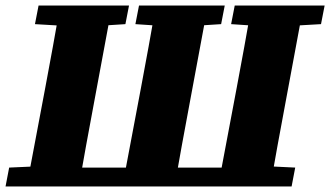

<svg xmlns="http://www.w3.org/2000/svg" viewBox="-33 -672 1190 692"><path d="M63 0 130 -355Q144 -429 157.5 -503.5Q171 -578 184 -652H371L305 -297Q291 -223 277.5 -148.5Q264 -74 251 0ZM93 -585 106 -652H432L419 -585L294 -577H230ZM408 0 475 -355Q489 -429 502.5 -503.5Q516 -578 529 -652H716L650 -297Q636 -223 622.5 -148.5Q609 -74 596 0ZM455 -585 468 -652H777L764 -585L639 -577H575ZM753 0 820 -355Q834 -429 847.5 -503.5Q861 -578 874 -652H1061L995 -297Q981 -223 967.5 -148.5Q954 -74 941 0ZM800 -585 813 -652H1137L1124 -585L984 -577H920ZM-13 0 0 -68 156 -75 148 0ZM180 0 187 -68H848L842 0ZM878 0 886 -75 1031 -68 1018 0Z"/></svg>

Font: Source Serif 4 Black
Style: Italic
Weight: 900
Italic angle: -12°
Designer: Frank Grießhammer
Foundry: Adobe Systems Incorporated
Version: Version 4.004;hotconv 1.0.116;makeotfexe 2.5.65601